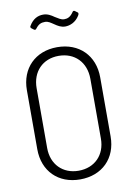

<svg xmlns="http://www.w3.org/2000/svg" viewBox="-97 -954 720 1024"><g transform="rotate(-10 262.5 -442.0)"><path d="M316 -809C341 -809 373 -821 393 -854C396 -859 397 -862 397 -865C397 -868 396 -871 393 -872L381 -881C376 -885 370 -884 367 -878C351 -854 335 -848 317 -848C300 -848 286 -859 269 -869C252 -881 234 -892 210 -892C181 -892 154 -879 134 -845C130 -840 131 -835 136 -831L148 -822C153 -818 158 -819 162 -825C178 -846 192 -852 213 -852C231 -852 243 -842 260 -831C276 -820 293 -809 316 -809ZM253 8C372 8 452 -71 452 -190V-510C452 -628 372 -708 253 -708C135 -708 55 -628 55 -510V-190C55 -71 135 8 253 8ZM253 -39C167 -39 108 -99 108 -187V-511C108 -601 167 -661 253 -661C340 -661 399 -601 399 -511V-187C399 -99 340 -39 253 -39Z"/></g></svg>

Font: Barlow Semi Condensed Light
Style: Regular
Weight: 300
Width: 4
Designer: Jeremy Tribby
Foundry: Tribby Type
Version: Version 1.422;hotconv 1.0.109;makeotfexe 2.5.65596